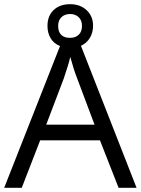

<svg xmlns="http://www.w3.org/2000/svg" viewBox="-20 -898 673 918"><path d="M633 0H547L458 -227H172L84 0H0L267 -678Q238 -689 222.5 -714.5Q207 -740 207 -774Q207 -822 236.5 -850Q266 -878 315 -878Q364 -878 394.5 -849Q425 -820 425 -775Q425 -742 409.5 -716.5Q394 -691 367 -679ZM258 -774Q258 -746 272.5 -731.5Q287 -717 315 -717Q341 -717 356.5 -732Q372 -747 372 -774Q372 -801 356 -816Q340 -831 315 -831Q290 -831 274 -816Q258 -801 258 -774ZM432 -302 349 -523Q332 -566 316 -626Q308 -590 285 -523L201 -302Z"/></svg>

Font: OpenSansMMV
Style: Regular
Weight: 400
Designer: Steve Matteson
Foundry: Ascender Corporation
Version: Version 4.000